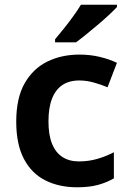

<svg xmlns="http://www.w3.org/2000/svg" viewBox="-20 -786 547 816"><path d="M308 10Q231 10 172.5 -19.5Q114 -49 81.5 -111Q49 -173 49 -269Q49 -369 84.5 -431.5Q120 -494 180.5 -524Q241 -554 318 -554Q364 -554 405 -544Q446 -534 477 -519L437 -415Q409 -427 378 -435.5Q347 -444 317 -444Q274 -444 245 -424.5Q216 -405 201 -366.5Q186 -328 186 -270Q186 -213 201 -175.5Q216 -138 245 -119Q274 -100 315 -100Q357 -100 394.5 -111Q432 -122 464 -139V-28Q433 -10 396 0Q359 10 308 10ZM477 -756Q464 -742 442.5 -722Q421 -702 395.5 -680.5Q370 -659 346 -639.5Q322 -620 303 -606H214V-619Q230 -638 250.5 -663.5Q271 -689 291 -716.5Q311 -744 324 -766H477Z"/></svg>

Font: Noto Sans Oriya SemiBold
Style: Regular
Weight: 600
Version: Version 2.003